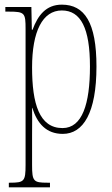

<svg xmlns="http://www.w3.org/2000/svg" viewBox="-20 -566 483 826"><path d="M18 240H195V220H184C124 220 118 214 118 144V14C118 -34 119 -77 118 -102H119C140 -35 179 10 250 10C338 10 395 -80 395 -280C395 -469 344 -546 246 -546C178 -546 143 -500 120 -438H117L115 -536H3V-516H18C87 -516 90 -510 90 -441V144C90 214 84 220 23 220H18ZM249 -15C149 -15 118 -120 118 -276C118 -431 163 -521 246 -521C328 -521 367 -444 367 -280C367 -119 334 -15 249 -15Z"/></svg>

Font: Noto Serif Armenian ExtraCondensed Thin
Style: Regular
Weight: 100
Width: 2
Designer: Monotype Design Team
Foundry: Monotype Imaging Inc.
Version: Version 2.008